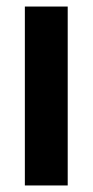

<svg xmlns="http://www.w3.org/2000/svg" viewBox="-20 -567 284 587"><path d="M187 0V-547H56V0Z"/></svg>

Font: Noto Sans Thai Looped ExtraCondensed
Style: Bold
Weight: 700
Width: 2
Designer: Sasikarn Vongin, Ben Mitchell
Foundry: The Fontpad Ltd
Version: Version 1.001